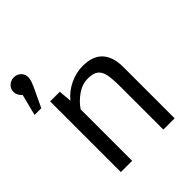

<svg xmlns="http://www.w3.org/2000/svg" viewBox="-211 -904 1037 1037"><g transform="rotate(-45 307.5 -385.5)"><path d="M121 -715.9Q121 -703.1 115.6 -686.9Q110.3 -670.8 93.8 -636.4L51.8 -547.7H0.5L31.3 -669.2Q7.7 -690.8 7.7 -715.9Q7.7 -739.5 24.6 -755.1Q41.5 -770.8 65.1 -770.8Q88.7 -770.8 104.9 -755.1Q121 -739.5 121 -715.9ZM111.8 0V-540H185.6L191.8 -465.1Q224.1 -505.6 273.1 -528.5Q322.1 -551.3 370.3 -551.3Q447.7 -551.3 485.1 -510.3Q522.6 -469.2 522.6 -392.3V0H436.4V-328.7Q436.4 -388.7 429.7 -420.8Q423.1 -452.8 403.3 -468.2Q383.6 -483.6 343.6 -483.6Q300 -483.6 261.5 -456.9Q223.1 -430.3 197.9 -393.3V0Z"/></g></svg>

Font: Fira Code Fixed
Style: Regular
Weight: 400
Monospace: yes
Designer: Carrois Corporate, Edenspiekermann AG, Nikita Prokopov
Foundry: Carrois Corporate, Edenspiekermann AG, Nikita Prokopov
Version: Version 5.002